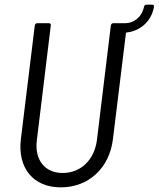

<svg xmlns="http://www.w3.org/2000/svg" viewBox="-20 -800 684 828"><path d="M636 -780H612C606 -780 602 -777 601 -770C590 -722 553 -700 521 -700H469C463 -700 459 -696 458 -690L398 -196C387 -111 329 -54 250 -54C173 -54 128 -111 139 -196L199 -690C200 -696 197 -700 191 -700H141C135 -700 131 -696 130 -690L70 -200C55 -75 124 8 242 8C362 8 452 -75 467 -200L523 -656C523 -658 524 -660 527 -660C581 -666 632 -704 644 -770C645 -776 642 -780 636 -780Z"/></svg>

Font: Barlow Semi Condensed
Style: Italic
Weight: 400
Width: 4
Italic angle: -7°
Designer: Jeremy Tribby
Foundry: Tribby Type
Version: Version 1.422;hotconv 1.0.109;makeotfexe 2.5.65596